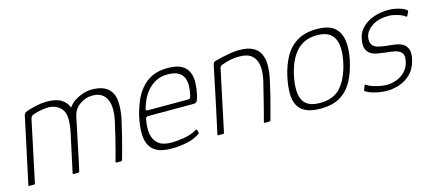

<svg xmlns="http://www.w3.org/2000/svg" viewBox="-44 -833 2666 1188"><g transform="rotate(-15 1289.5 -239.0)"><path d="M553 -439Q510 -439 472.5 -412.5Q435 -386 425 -341L408 -260Q397 -207 386 -155Q375 -103 367 -63.5Q359 -24 354 -6Q353 -3 350.5 -1.5Q348 0 343 0H317Q310 0 312 -7L365 -253Q378 -315 373 -355.5Q368 -396 337 -418Q304 -442 259.5 -438.5Q215 -435 175 -421Q169 -420 162 -414Q155 -408 153 -397L70 -5Q69 -3 68 -1.5Q67 0 64 0H32Q30 0 28.5 -1Q27 -2 28 -5L119 -430Q119 -434 124.5 -440.5Q130 -447 140 -451Q152 -455 173.5 -461Q195 -467 220.5 -471.5Q246 -476 269 -476Q331 -476 363.5 -455.5Q396 -435 408 -401Q424 -425 450 -441.5Q476 -458 504 -467Q532 -476 556 -476Q628 -476 661.5 -446.5Q695 -417 699.5 -366.5Q704 -316 691 -253Q680 -202 667.5 -152.5Q655 -103 644.5 -64Q634 -25 628 -5Q626 0 618 0H592Q588 0 587 -1.5Q586 -3 587 -8Q591 -21 601.5 -60.5Q612 -100 625 -153Q638 -206 649 -257Q656 -291 656 -323.5Q656 -356 646 -382Q636 -408 613 -423.5Q590 -439 553 -439Z M800 -237Q811 -285 829 -329Q847 -373 876 -408Q905 -443 946.5 -463Q988 -483 1046 -483Q1105 -483 1136.5 -465Q1168 -447 1180 -416.5Q1192 -386 1190.5 -349.5Q1189 -313 1181 -276Q1173 -241 1165 -234Q1157 -227 1146 -227H851Q850 -227 845 -225Q840 -223 838 -214Q827 -160 834 -118.5Q841 -77 869.5 -54Q898 -31 953 -31Q989 -31 1033 -38.5Q1077 -46 1110 -64Q1113 -67 1118.5 -68.5Q1124 -70 1126 -64L1130 -47Q1132 -44 1130.5 -42.5Q1129 -41 1124 -38Q1088 -14 1040.5 -4.5Q993 5 943 5Q883 5 849 -13.5Q815 -32 801 -65Q787 -98 788 -142Q789 -186 800 -237ZM1139 -282Q1146 -313 1147 -342Q1148 -371 1138 -394.5Q1128 -418 1104 -431.5Q1080 -445 1037 -445Q995 -445 963.5 -429Q932 -413 909.5 -387.5Q887 -362 873 -333Q859 -304 852 -277Q850 -269 851 -265.5Q852 -262 860 -262Q924 -262 987.5 -262Q1051 -262 1115 -262Q1126 -262 1131 -265.5Q1136 -269 1139 -282Z M1243 0Q1241 0 1239.5 -1Q1238 -2 1239 -5Q1262 -112 1285 -219Q1308 -326 1330 -434Q1332 -439 1335.5 -443Q1339 -447 1350 -450Q1364 -454 1390.5 -460Q1417 -466 1447.5 -471Q1478 -476 1503 -476Q1558 -476 1590.5 -459Q1623 -442 1637 -411.5Q1651 -381 1651 -340.5Q1651 -300 1641 -253Q1630 -203 1618 -153.5Q1606 -104 1595 -65Q1584 -26 1579 -7Q1577 -2 1575 -1Q1573 0 1567 0H1542Q1535 0 1537 -7Q1539 -13 1543.5 -31Q1548 -49 1555 -75Q1562 -101 1569.5 -132Q1577 -163 1585 -195Q1593 -227 1600 -256Q1612 -311 1606 -351Q1600 -391 1573.5 -414Q1547 -437 1495 -437Q1468 -438 1439 -432Q1410 -426 1386 -417Q1380 -416 1373 -411.5Q1366 -407 1364 -396Q1343 -299 1322.5 -201Q1302 -103 1281 -5Q1280 -3 1279 -1.5Q1278 0 1275 0Z M1898 5Q1838 5 1803 -12.5Q1768 -30 1752.5 -62Q1737 -94 1737.5 -138Q1738 -182 1749 -236Q1764 -307 1794 -361.5Q1824 -416 1874.5 -446.5Q1925 -477 2000 -477Q2076 -477 2112.5 -446.5Q2149 -416 2156.5 -361.5Q2164 -307 2149 -236Q2134 -165 2105 -110.5Q2076 -56 2026.5 -25.5Q1977 5 1898 5ZM1905 -30Q1993 -30 2039.5 -84.5Q2086 -139 2107 -236Q2128 -334 2101 -387Q2074 -440 1992 -440Q1911 -440 1861.5 -387Q1812 -334 1791 -236Q1770 -138 1794 -84Q1818 -30 1905 -30Z M2198 -65Q2198 -68 2200.5 -68Q2203 -68 2205 -66Q2218 -56 2241.5 -48Q2265 -40 2289 -35.5Q2313 -31 2330 -31Q2363 -31 2394.5 -42.5Q2426 -54 2450 -78.5Q2474 -103 2482 -142Q2490 -179 2475.5 -196Q2461 -213 2433 -218.5Q2405 -224 2371 -227Q2346 -230 2321.5 -234.5Q2297 -239 2279.5 -251.5Q2262 -264 2254.5 -287Q2247 -310 2256 -351Q2264 -390 2293.5 -418.5Q2323 -447 2366.5 -462Q2410 -477 2460 -477Q2477 -477 2500 -473Q2523 -469 2543.5 -461.5Q2564 -454 2576 -442Q2577 -440 2576.5 -439Q2576 -438 2576 -435L2563 -409Q2561 -405 2554 -409Q2545 -418 2526.5 -425Q2508 -432 2488 -436.5Q2468 -441 2453 -441Q2386 -441 2345.5 -413.5Q2305 -386 2297 -351Q2290 -314 2303.5 -296.5Q2317 -279 2343.5 -273Q2370 -267 2400 -264Q2426 -262 2451.5 -258Q2477 -254 2496 -242Q2515 -230 2523.5 -206.5Q2532 -183 2523 -143Q2511 -88 2478 -55Q2445 -22 2403.5 -8.5Q2362 5 2323 5Q2306 5 2280.5 1.5Q2255 -2 2230 -10Q2205 -18 2187 -30Q2186 -34 2187 -36Z"/></g></svg>

Font: Glory Thin ExtraLight
Style: Italic
Weight: 250
Italic angle: -12°
Version: Version 1.011